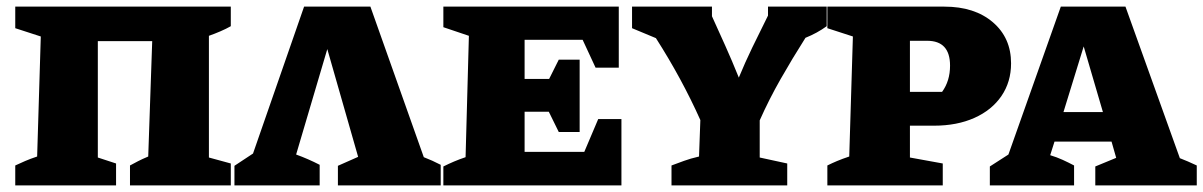

<svg xmlns="http://www.w3.org/2000/svg" viewBox="-20 -559 3629 579"><path d="M275 -435V-84L330 -66V0H26V-60Q41 -67 56 -73.5Q71 -80 92 -87L103 -449L26 -474V-539H676V-480Q662 -472 644.5 -464.5Q627 -457 610 -451V-84L676 -66V0H372V-60Q385 -67 396.5 -73Q408 -79 427 -87L439 -435Z M687 0V-59L743 -96L897 -539H1097L1258 -85Q1284 -75 1309 -62V0H999V-59L1060 -86L967 -411L873 -93Q909 -80 944 -62V0Z M1784 -200H1854V0H1317V-57Q1333 -65 1349.5 -72Q1366 -79 1384 -85L1394 -451L1317 -477V-539H1846V-355H1776L1737 -439H1562V-321H1636L1665 -379H1728V-161H1665L1635 -222H1562V-101H1742Z M2005 0V-60Q2024 -67 2043 -74Q2062 -81 2088 -87L2092 -197Q2036 -322 1958 -444L1886 -474V-539H2127V-510Q2147 -466 2167 -421.5Q2187 -377 2208 -325Q2227 -371 2248.5 -415.5Q2270 -460 2296 -512V-539H2473V-480Q2444 -459 2409 -445Q2369 -382 2334 -320.5Q2299 -259 2271 -196V-84L2354 -66V0Z M2828 -539Q2919 -539 2974 -492Q3029 -445 3029 -368Q3029 -312 3000 -269.5Q2971 -227 2918.5 -203.5Q2866 -180 2797 -180H2724V-84L2823 -66V0H2475V-60Q2489 -67 2504.5 -73.5Q2520 -80 2541 -87L2552 -449L2475 -474V-539ZM2776 -436H2724V-282H2821Q2845 -315 2845 -361Q2845 -436 2776 -436Z M3538 -82Q3551 -77 3562.5 -72Q3574 -67 3589 -60V0H3283V-57L3346 -83L3332 -132H3160L3147 -91Q3167 -85 3184.5 -77Q3202 -69 3219 -60V0H2965V-57L3021 -93L3179 -539H3374ZM3187 -221H3306L3248 -419Z"/></svg>

Font: Piazzolla SC ExtraBold
Style: Regular
Weight: 800
Designer: Juan Pablo del Peral
Foundry: Huerta Tipografica
Version: Version 1.330